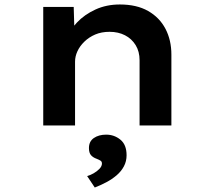

<svg xmlns="http://www.w3.org/2000/svg" viewBox="-20 -560 953 857"><path d="M173 0V-529H309L313 -392L274 -383Q290 -424 323.5 -459.5Q357 -495 406 -517.5Q455 -540 515 -540Q590 -540 641 -511Q692 -482 718.5 -431.5Q745 -381 745 -316V0H603V-291Q603 -330 585.5 -358.5Q568 -387 538 -402.5Q508 -418 469 -418Q433 -418 405 -406Q377 -394 356.5 -374Q336 -354 325.5 -331Q315 -308 315 -285V0H245Q212 0 194 0Q176 0 173 0ZM403 277 369 226Q383 222 398 213.5Q413 205 424 193.5Q435 182 435 170Q435 161 428.5 157Q422 153 412 149Q395 143 386 132.5Q377 122 377 101Q377 71 399 56Q421 41 454 41Q490 41 517.5 63.5Q545 86 545 133Q545 160 533 182.5Q521 205 500.5 222.5Q480 240 454.5 253.5Q429 267 403 277Z"/></svg>

Font: Lexend Peta SemiBold
Style: Regular
Weight: 600
Designer: Bonnie Shaver-Troup, Thomas Jockin
Foundry: Lexend
Version: Version 1.007